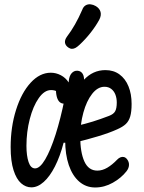

<svg xmlns="http://www.w3.org/2000/svg" viewBox="-20 -847 660 880"><path d="M278.7 -204.8Q278.7 -288 300.2 -361.5Q321.8 -435 363.7 -480.3Q405.5 -525.7 463.2 -525.7Q500.7 -525.7 527.7 -505.9Q554.7 -486.2 568.9 -451.2Q583.2 -416.3 583.2 -370.7Q583.2 -334.7 576.8 -313.2Q570.5 -291.7 556.6 -278.6Q542.7 -265.5 517.2 -254.3Q482.2 -238.2 429.3 -222.3Q376.5 -206.5 332.5 -196Q316.2 -192 305.2 -199.2Q294.3 -206.5 291.3 -222.7Q288.5 -240 296.2 -251.9Q304 -263.8 320.5 -268Q327.5 -269.7 331.3 -270.2Q369.3 -278.7 405.2 -289.8Q441 -301 479.5 -315.8Q500.7 -323.8 507.9 -337.2Q515.2 -350.5 515.2 -377.3Q515.2 -396.5 509.1 -412.8Q503 -429.2 490.2 -439.2Q477.5 -449.3 458.8 -449.3Q427.7 -449.3 402.1 -416.6Q376.5 -383.8 362.1 -331Q347.7 -278.2 347.7 -221.5Q347.7 -149 366.7 -107Q385.7 -65 426.2 -65Q448.8 -65 471.5 -78.2Q494.2 -91.5 517 -115.3Q524 -122.7 532 -125.9Q540 -129.2 547.8 -127.3Q555.7 -125.5 562 -117.7Q572 -105 571.2 -90.4Q570.5 -75.8 560 -62.3Q535.7 -31.2 496.9 -9.4Q458.2 12.3 416.3 12.3Q374.2 12.3 343.1 -14.6Q312 -41.5 295.3 -90.4Q278.7 -139.3 278.7 -204.8ZM28.8 -172.7Q28.8 -264.8 53.5 -343.2Q78.2 -421.7 120.3 -467.7Q162.5 -513.7 212.7 -513.7Q236.8 -513.7 258.8 -502.2Q280.7 -490.7 294.3 -469.8Q308 -449 308 -422.5Q308 -410 303.4 -398.3Q298.8 -386.7 291.1 -379.2Q283.3 -371.8 274.7 -371.8Q261.5 -371.8 253.1 -379.6Q244.7 -387.3 240.3 -403.5Q236 -419.7 236 -445.3H272V-398Q268.5 -402.3 264.5 -406.5Q252.5 -420.2 241.8 -427.2Q231 -434.2 214 -434.2Q183.5 -434.2 157.6 -397.3Q131.7 -360.5 116.4 -301.3Q101.2 -242.2 101.2 -178.8Q101.2 -133.3 111 -104.2Q120.8 -75.2 140.7 -75.2Q163 -75.2 187.4 -116.8Q211.8 -158.5 234.8 -230.5Q257.7 -302.5 275.8 -392.3H307.5L291.2 -192.8H271.5Q255.5 -130.7 231.9 -84.3Q208.3 -38 180.5 -13.2Q152.7 11.7 123.8 11.7Q98.2 11.7 76.8 -7Q55.3 -25.7 42.1 -66.9Q28.8 -108.2 28.8 -172.7ZM289.2 -362.7Q289.5 -373.7 289.8 -382.2Q290.8 -431.7 295.3 -476.3Q297.5 -499.3 308.5 -511.6Q319.5 -523.8 335.2 -522.8Q350.5 -521.7 358.5 -509.3Q366.5 -497 365.3 -473.2Q362.7 -430.2 358.2 -363.8Q356.7 -342.3 347.3 -329.3Q338 -316.3 322 -316.3Q305.5 -316.3 297 -328.8Q288.5 -341.3 289.2 -362.7ZM344.3 -641.5Q372.2 -667.5 395.4 -697.2Q418.7 -726.8 434.7 -756Q445.2 -776 440.9 -792.1Q436.7 -808.2 419.2 -819Q407.7 -825.8 395.1 -827.2Q382.5 -828.5 372.2 -822.3Q362 -816.2 356.8 -801.8Q325.5 -729.5 287 -679.2Q276 -664 277.9 -651.2Q279.8 -638.5 293 -629.3Q301.5 -623.3 309.9 -623.2Q318.3 -623.2 326.5 -627.8Q334.7 -632.5 344.3 -641.5Z"/></svg>

Font: Monaspace Radon Var
Style: Regular
Weight: 400
Designer: Riley Cran and the Lettermatic Team
Version: Version 1.000 (Monaspace Radon Var)